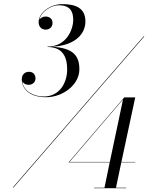

<svg xmlns="http://www.w3.org/2000/svg" viewBox="-20 -830 740 952"><path d="M373.5 -486C373.5 -549 348 -593.5 235 -598C359 -604 403.5 -666.5 403.5 -723.5C403.5 -790 356 -809.5 289 -809.5C225 -809.5 171.5 -764 171.5 -720.5C171.5 -695.5 188 -683 206.5 -683C221.5 -683 240.5 -692.5 240.5 -716.5C240.5 -737.5 224 -748 206.5 -748C194.5 -748 180.5 -742.5 175 -731.5C183 -771.5 232.5 -804 271.5 -804C324.5 -804 343 -776.5 343 -732C343 -685 311 -599 215.5 -599V-597C302 -597 313 -530.5 313 -486C313 -420.5 276.5 -351.5 196.5 -351.5C147 -351.5 96 -377.5 90.5 -426.5C95.5 -416.5 108.5 -409.5 122 -409.5C140 -409.5 156 -421.5 156 -441C156 -462.5 142 -474 124 -474C103 -474 88 -460.5 88 -436C88 -392.5 123.5 -348 208.5 -348C293 -348 373.5 -410.5 373.5 -486ZM692.5 -650 43 100H46.5L696 -650ZM605.5 101H555L581.5 -25H650.5V-27H582L650.5 -347H596L320 -25H524L498 101H446.5V103H605.5ZM324.5 -27 590 -337 524.5 -27Z"/></svg>

Font: Bodoni* 48pt
Style: Italic
Weight: 400
Italic angle: -13°
Version: Version 2.3